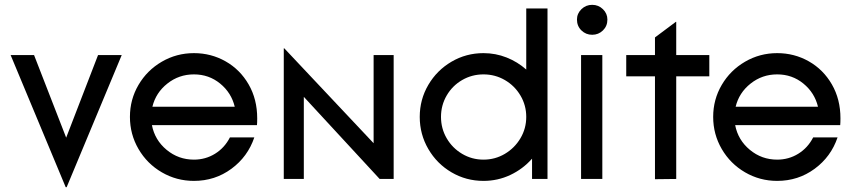

<svg xmlns="http://www.w3.org/2000/svg" viewBox="-20 -741 3540 795"><path d="M24 -513H121L254 -171L386 -513H484L256 34H252Z M518 -257Q518 -329 553.5 -389.5Q589 -450 650 -485.5Q711 -521 783 -521Q854 -521 914 -487Q974 -453 1009.5 -391.5Q1045 -330 1045 -251Q1045 -233 1044 -223H609Q621 -161 670 -120.5Q719 -80 783 -80Q831 -80 870.5 -104.5Q910 -129 932 -172H1033Q1006 -92 938 -42Q870 8 783 8Q711 8 650 -27.5Q589 -63 553.5 -124Q518 -185 518 -257ZM952 -299Q938 -357 891.5 -395Q845 -433 783 -433Q721 -433 673 -395Q625 -357 611 -299Z M1155 -541H1157L1527 -148V-513H1610V0H1552L1238 -340V0H1155Z M1718 -257Q1718 -329 1753.5 -389.5Q1789 -450 1849.5 -485.5Q1910 -521 1982 -521Q2032 -521 2077.5 -503Q2123 -485 2159 -453V-706H2247V0H2183V-84Q2145 -41 2093 -16.5Q2041 8 1982 8Q1910 8 1849.5 -27.5Q1789 -63 1753.5 -124Q1718 -185 1718 -257ZM2159 -257Q2159 -305 2135 -345.5Q2111 -386 2070.5 -409.5Q2030 -433 1982 -433Q1934 -433 1893.5 -409.5Q1853 -386 1829.5 -345.5Q1806 -305 1806 -257Q1806 -209 1829.5 -168.5Q1853 -128 1893.5 -104Q1934 -80 1982 -80Q2030 -80 2070.5 -104Q2111 -128 2135 -168.5Q2159 -209 2159 -257Z M2474 -513V0H2386V-513ZM2369 -660Q2369 -685 2387.5 -703Q2406 -721 2432 -721Q2458 -721 2476.5 -703Q2495 -685 2495 -660Q2495 -633 2476.5 -615Q2458 -597 2432 -597Q2406 -597 2387.5 -615Q2369 -633 2369 -660Z M2692 -425H2573V-513H2692V-586L2779 -651L2780 -650V-513H2917V-425H2780V0L2692 1Z M2933 -257Q2933 -329 2968.5 -389.5Q3004 -450 3065 -485.5Q3126 -521 3198 -521Q3269 -521 3329 -487Q3389 -453 3424.5 -391.5Q3460 -330 3460 -251Q3460 -233 3459 -223H3024Q3036 -161 3085 -120.5Q3134 -80 3198 -80Q3246 -80 3285.5 -104.5Q3325 -129 3347 -172H3448Q3421 -92 3353 -42Q3285 8 3198 8Q3126 8 3065 -27.5Q3004 -63 2968.5 -124Q2933 -185 2933 -257ZM3367 -299Q3353 -357 3306.5 -395Q3260 -433 3198 -433Q3136 -433 3088 -395Q3040 -357 3026 -299Z"/></svg>

Font: Lineal
Style: Regular
Weight: 400
Designer: Created by Frank Adebiaye with contributions from Anton Moglia & Ariel Martín Pérez
Created by Frank ADEBIAYE with FontF
Foundry: Velvetyne Type Foundry
Version: Version 2.000